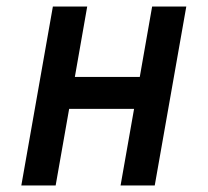

<svg xmlns="http://www.w3.org/2000/svg" viewBox="-20 -570 640 590"><path d="M142.5 -550H248L210 -333.5H409.5L447.5 -550H552.5L455.5 0H350.5L392 -235.5H192.5L151 0H45.5Z"/></svg>

Font: JuliaMono SemiBold
Style: Italic
Weight: 600
Italic angle: -9°
Monospace: yes
Designer: cormullion
Foundry: corm
Version: Version 0.056; ttfautohint (v1.8.4)